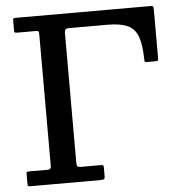

<svg xmlns="http://www.w3.org/2000/svg" viewBox="-53 -801 816 852"><g transform="rotate(-5 355.0 -375.0)"><path d="M131.5 -684H48Q40.5 -684 38.2 -685.8Q36 -687.5 36 -695V-740.5Q36 -750 43.5 -750H650Q657.5 -750 659.8 -747Q662 -744 662 -735.5V-514Q662 -506.5 658.5 -505.2Q655 -504 648 -504H610.5Q603 -504 601.8 -506.2Q600.5 -508.5 600.5 -516Q599.5 -580.5 586.5 -617.2Q573.5 -654 541.2 -669Q509 -684 452 -684H277Q260 -684 260 -665.5V-86Q260 -74 263.2 -70Q266.5 -66 279 -66H366Q373 -66 376.5 -64.8Q380 -63.5 380 -56V-15Q380 -5.5 376.2 -2.8Q372.5 0 363.5 0H48.5Q41 0 38.5 -1.2Q36 -2.5 36 -10V-57Q36 -63.5 39.2 -64.8Q42.5 -66 49.5 -66H132.5Q146 -66 146 -81V-669Q146 -679 143.5 -681.5Q141 -684 131.5 -684Z"/></g></svg>

Font: Besley* Medium
Style: Regular
Weight: 500
Designer: Owen Earl
Foundry: indestructible type*
Version: Version 3.000; ttfautohint (v1.8.3)